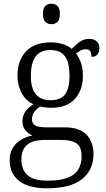

<svg xmlns="http://www.w3.org/2000/svg" viewBox="-20 -773 569 1033"><path d="M233 240Q133 240 82.5 200Q32 160 32 89Q32 50 49.5 22Q67 -6 95 -22Q123 -38 155 -44Q134 -52 117.5 -71Q101 -90 101 -121Q101 -151 117 -173.5Q133 -196 160 -212Q117 -232 95.5 -274Q74 -316 74 -365Q74 -447 119.5 -496Q165 -545 254 -545Q290 -545 320.5 -534.5Q351 -524 366 -510Q380 -525 404 -544.5Q428 -564 460 -564Q488 -564 501.5 -549Q515 -534 515 -514Q515 -495 505 -481Q495 -467 472 -467Q472 -484 466 -496Q460 -508 442 -508Q426 -508 414 -501.5Q402 -495 389 -485Q405 -465 415.5 -435.5Q426 -406 426 -364Q426 -290 383.5 -241.5Q341 -193 254 -193Q242 -193 224.5 -195Q207 -197 197 -200Q179 -189 165.5 -172.5Q152 -156 152 -131Q152 -108 169.5 -98Q187 -88 227 -88H325Q408 -88 445.5 -48.5Q483 -9 483 57Q483 141 421.5 190.5Q360 240 233 240ZM236 199Q305 199 345 183Q385 167 402 137.5Q419 108 419 69Q419 16 391.5 -2Q364 -20 312 -20H216Q184 -20 156.5 -11Q129 -2 112 21Q95 44 95 86Q95 117 107.5 143Q120 169 150.5 184Q181 199 236 199ZM251 -234Q287 -234 309.5 -247Q332 -260 343 -289.5Q354 -319 354 -365Q354 -413 343 -444Q332 -475 309 -489.5Q286 -504 250 -504Q216 -504 192.5 -489Q169 -474 157.5 -443Q146 -412 146 -364Q146 -297 173 -265.5Q200 -234 251 -234ZM257 -643Q237 -643 224 -655Q211 -667 211 -698Q211 -729 224 -741Q237 -753 257 -753Q276 -753 289 -741Q302 -729 302 -698Q302 -667 289 -655Q276 -643 257 -643Z"/></svg>

Font: Noto Serif Tibetan Light
Style: Regular
Weight: 300
Version: Version 2.103